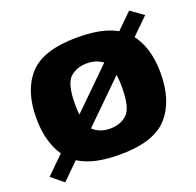

<svg xmlns="http://www.w3.org/2000/svg" viewBox="-132 -763 951 930"><g transform="rotate(-20 343.5 -298.0)"><path d="M-11.5 -10.5 50.5 40.5 691.5 -588.5 626 -635.5ZM345.5 5Q522.5 5 594.2 -75.8Q666 -156.5 666 -299.5Q666 -441.5 594.2 -520.5Q522.5 -599.5 345.5 -599.5Q169 -599.5 97 -520.5Q25 -441.5 25 -299.5Q25 -156.5 97 -75.8Q169 5 345.5 5ZM345.5 -129.5Q292.5 -129.5 258.5 -161Q224.5 -192.5 224.5 -298.5Q224.5 -403.5 258.5 -434.5Q292.5 -465.5 345.5 -465.5Q398.5 -465.5 432.5 -434.5Q466.5 -403.5 466.5 -298.5Q466.5 -192.5 432.5 -161Q398.5 -129.5 345.5 -129.5Z"/></g></svg>

Font: Anybody UltraCondensed Thin ExtraBold
Style: Regular
Weight: 800
Version: Version 1.111